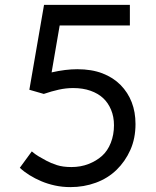

<svg xmlns="http://www.w3.org/2000/svg" viewBox="-20 -756 636 785"><path d="M191 -460Q248 -473 296 -473Q355 -473 399 -456Q443 -439 473 -408.5Q503 -378 518.5 -338Q534 -298 534 -249Q534 -190 513 -143Q492 -96 456.5 -61.5Q421 -27 372 -9Q323 9 268 9Q235 9 205 2.5Q175 -4 149 -15Q123 -26 100.5 -40Q78 -54 61 -70L110 -137Q124 -125 137.5 -117Q151 -109 169.5 -99Q188 -89 212.5 -81Q237 -73 272 -73Q310 -73 342 -85.5Q374 -98 397 -118.5Q420 -139 433 -172Q446 -205 446 -244Q446 -279 434 -307.5Q422 -336 401.5 -355Q381 -374 350 -385Q319 -396 279 -396Q250 -396 220.5 -389.5Q191 -383 159 -372L100 -389L160 -736H511V-652H224Z"/></svg>

Font: SpoqaHanSans-Regular
Style: Regular
Weight: 400
Designer: [Spoqa Han Sans] Dong-huui Kim \uAE40 \uB3D9 \uD718  Younghwa Kang \uAC15 \uC601 \uD654  [Noto Sans] Ryoko NISHIZUKA \u8
Foundry: Spoqa (http://www.spoqa-han-sans.com)
Version: Version 2.000